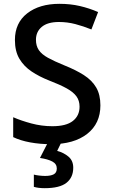

<svg xmlns="http://www.w3.org/2000/svg" viewBox="-20 -744 590 1004"><path d="M505 -193Q505 -98 436 -44Q367 10 247 10Q189 10 137.5 0.5Q86 -9 49 -27V-131Q90 -113 144 -98.5Q198 -84 254 -84Q326 -84 361 -111.5Q396 -139 396 -186Q396 -218 379.5 -240.5Q363 -263 328.5 -282Q294 -301 237 -323Q186 -343 145.5 -370Q105 -397 81.5 -436.5Q58 -476 58 -535Q58 -624 122 -674Q186 -724 291 -724Q348 -724 397.5 -712.5Q447 -701 493 -681L458 -590Q416 -607 374 -618Q332 -629 288 -629Q229 -629 198.5 -603.5Q168 -578 168 -536Q168 -504 183 -482Q198 -460 230.5 -442Q263 -424 317 -402Q377 -378 419 -351Q461 -324 483 -286.5Q505 -249 505 -193ZM363 133Q363 184 327.5 212Q292 240 214 240Q180 240 157 233V169Q168 172 185 174Q202 176 216 176Q245 176 261 167.5Q277 159 277 137Q277 113 253.5 100.5Q230 88 189 82L231 0H301L279 45Q313 54 338 75Q363 96 363 133Z"/></svg>

Font: Noto Kufi Arabic Medium
Style: Regular
Weight: 500
Designer: Monotype Design Team, David Williams, Khaled Hosny
Foundry: Google LLC
Version: Version 2.109; ttfautohint (v1.8.4.7-5d5b)